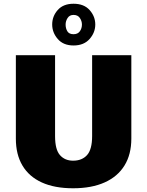

<svg xmlns="http://www.w3.org/2000/svg" viewBox="-20 -1010 797 1040"><path d="M376 9.8Q275.9 9.8 206.5 -21.7Q137.2 -53.2 101.6 -113.3Q65.9 -173.3 65.9 -258.8V-710.9H278.3V-272.5Q278.3 -199.7 304.9 -169.7Q331.5 -139.6 376 -139.6Q424.3 -139.6 451.7 -170.2Q479 -200.7 479 -273.4V-710.9H691.4V-259.3Q691.4 -173.8 654.5 -113.8Q617.7 -53.7 547.1 -22Q476.6 9.8 376 9.8ZM378.4 -763.7Q323.2 -763.7 293 -798.6Q262.7 -833.5 262.7 -877.4Q262.7 -921.9 292.7 -955.8Q322.8 -989.7 378.4 -989.7Q435.1 -989.7 465.6 -955.3Q496.1 -920.9 496.1 -877.4Q496.1 -833.5 465.1 -798.6Q434.1 -763.7 378.4 -763.7ZM378.4 -824.7Q401.4 -824.7 412.6 -840.6Q423.8 -856.4 423.8 -877Q423.8 -896 412.6 -912.6Q401.4 -929.2 378.4 -929.2Q356.9 -929.2 346.2 -912.6Q335.4 -896 335.4 -877Q335.4 -856 345 -840.3Q354.5 -824.7 378.4 -824.7Z"/></svg>

Font: Comme Black
Style: Regular
Weight: 900
Version: Version 1.000;gftools[0.9.27]